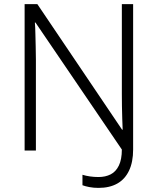

<svg xmlns="http://www.w3.org/2000/svg" viewBox="-20 -734 769 936"><path d="M460 182Q436 182 415.5 178Q395 174 382 169V118Q398 123 418 126Q438 129 460 129Q494 129 519.5 116Q545 103 559.5 73Q574 43 574 -5L153 -624H150Q152 -600 152.5 -570Q153 -540 154 -508.5Q155 -477 155 -445V0H100V-714H162L575 -102H578Q577 -125 576 -154.5Q575 -184 574.5 -215.5Q574 -247 574 -277V-714H629V-5Q629 56 609 98Q589 140 551.5 161Q514 182 460 182Z"/></svg>

Font: Noto Sans Symbols Light
Style: Regular
Weight: 300
Version: Version 2.002